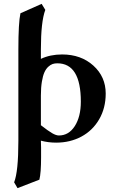

<svg xmlns="http://www.w3.org/2000/svg" viewBox="-20 -727 593 995"><path d="M398.9 -200.2Q398.9 -398.9 276.9 -398.9Q263.7 -398.9 252.7 -395.3Q241.7 -391.6 230 -380.9Q218.3 -370.1 210.2 -352.3Q202.1 -334.5 197 -303.7Q191.9 -272.9 191.9 -231.9V-78.1Q229.5 -48.8 250 -36.9Q270.5 -24.9 285.2 -24.9Q336.4 -24.9 367.7 -73.7Q398.9 -122.6 398.9 -200.2ZM184.1 204.1 70.8 248 53.2 217.8Q75.2 162.6 75.2 2.9V-470.2Q75.2 -609.4 85.9 -658.2L195.8 -707L214.8 -675.8Q191.9 -615.2 191.9 -470.2V-421.9Q240.2 -444.8 301.8 -444.8Q399.9 -444.8 463.9 -387Q527.8 -329.1 527.8 -242.2Q527.8 -167 493.9 -108.6Q460 -50.3 401.6 -19Q343.3 12.2 271 12.2Q230.5 12.2 191.9 2Q191.9 7.3 192.4 19Q192.9 30.8 192.9 37.1V87.9Q192.9 169.4 184.1 204.1Z"/></svg>

Font: Linux Libertine G
Style: Bold
Weight: 700
Designer: Philipp H. Poll
Foundry: Philipp H. Poll
Version: Version 5.0.3